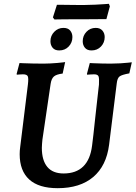

<svg xmlns="http://www.w3.org/2000/svg" viewBox="-20 -973 710 1005"><path d="M202 -242Q201 -231 200 -219.5Q199 -208 199 -199Q199 -134 227.5 -99.5Q256 -65 313 -65Q378 -65 415.5 -101.5Q453 -138 462 -211Q465 -231 469 -269Q473 -307 478 -352Q483 -397 487.5 -437.5Q492 -478 495 -504Q498 -530 498 -530Q500 -564 495.5 -574Q491 -584 472 -584Q464 -584 450 -583Q436 -582 436 -582L435 -586L450 -643Q450 -643 470 -642Q490 -641 516 -640.5Q542 -640 560 -640Q584 -640 609.5 -641.5Q635 -643 652.5 -645Q670 -647 670 -647L657 -589Q618 -582 606 -573Q594 -564 591 -536L551 -215Q537 -105 468 -46.5Q399 12 282 12Q183 12 133 -33.5Q83 -79 83 -166Q83 -185 86 -206L126 -530Q130 -563 125.5 -573.5Q121 -584 100 -584Q91 -584 79.5 -583Q68 -582 68 -582L67 -586L82 -643Q82 -643 103.5 -642Q125 -641 155 -640.5Q185 -640 210 -640Q225 -640 244 -641Q263 -642 280.5 -643.5Q298 -645 309.5 -646.5Q321 -648 321 -648L308 -588Q275 -584 262 -572.5Q249 -561 245 -534ZM459 -709Q436 -709 424.5 -723Q413 -737 413 -757Q413 -786 432.5 -806.5Q452 -827 481 -827Q504 -827 516 -813Q528 -799 528 -779Q528 -750 508.5 -729.5Q489 -709 459 -709ZM290 -709Q267 -709 255.5 -723Q244 -737 244 -757Q244 -786 264 -806.5Q284 -827 312 -827Q336 -827 347.5 -813Q359 -799 359 -779Q359 -750 339.5 -729.5Q320 -709 290 -709ZM555 -940 537 -873 400 -872Q372 -872 340.5 -872Q309 -872 287 -871.5Q265 -871 265 -871L257 -882L278 -948Q278 -948 293 -948Q308 -948 330.5 -947.5Q353 -947 379 -947Q405 -947 426 -947Q450 -947 479 -948.5Q508 -950 529 -951.5Q550 -953 550 -953Z"/></svg>

Font: Alegreya SemiBold
Style: Italic
Weight: 600
Italic angle: -7°
Designer: Juan Pablo del Peral
Foundry: Huerta Tipografica
Version: Version 2.009